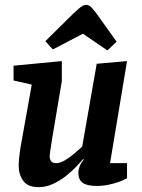

<svg xmlns="http://www.w3.org/2000/svg" viewBox="-20 -761 587 792"><path d="M139 11Q95 11 76 -15Q57 -41 57 -78Q57 -98 61 -127.5Q65 -157 68 -172L111 -412L36 -429V-490L235 -509V-426L195 -189Q194 -180 191.5 -165.5Q189 -151 187 -137Q185 -123 185 -117Q185 -104 191 -96Q197 -88 212 -88Q228 -88 248 -100Q268 -112 287 -128Q306 -144 319 -156L379 -498L504 -509L434 -88H504V-26Q490 -18 471 -11Q452 -4 428 1Q404 6 378 6Q339 6 321 -7Q303 -20 303 -49Q303 -58 307.5 -72Q312 -86 326 -103L323 -105Q313 -93 295 -74Q277 -55 252.5 -35.5Q228 -16 199 -2.5Q170 11 139 11ZM423 -553 322 -622 198 -557 167 -591 259 -682Q286 -709 304.5 -725Q323 -741 335 -741Q348 -741 360 -727.5Q372 -714 384 -697L461 -589Z"/></svg>

Font: Faustina VF Beta
Style: Italic
Weight: 400
Italic angle: -8°
Designer: Alfonso Garcia
Foundry: Omnibus-Type
Version: Version 1.006